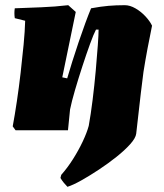

<svg xmlns="http://www.w3.org/2000/svg" viewBox="-20 -502 632 740"><path d="M240 218Q233 211 226 202.5Q219 194 213 184L216 172Q240 145 261.5 111Q283 77 299 43Q315 9 322 -17Q330 -61 337 -117.5Q344 -174 349 -229.5Q354 -285 357 -327.5Q360 -370 360 -388H350Q341 -371 327 -332.5Q313 -294 297.5 -246.5Q282 -199 269 -154.5Q256 -110 250 -80L242 0H40L29 -15Q37 -58 45 -111.5Q53 -165 59.5 -221.5Q66 -278 71 -330Q76 -382 77 -422L37 -432Q34 -452 37 -470Q88 -472 140 -474Q192 -476 243 -482L272 -456L220 -204L239 -200Q247 -228 258.5 -264.5Q270 -301 283 -339.5Q296 -378 308.5 -412Q321 -446 331 -470Q369 -477 398 -479.5Q427 -482 461 -482Q481 -482 502.5 -469.5Q524 -457 541 -438.5Q558 -420 566 -403Q557 -360 548.5 -314.5Q540 -269 533 -225Q527 -179 523 -145Q519 -111 515 -75Q511 -39 505 13Q503 30 482 53.5Q461 77 429 102.5Q397 128 361.5 151.5Q326 175 294 193Q262 211 240 218Z"/></svg>

Font: Labrada Black
Style: Italic
Weight: 900
Italic angle: -7°
Designer: Mercedes Jáuregui
Foundry: Omnibus-Type Team
Version: Version 1.000; ttfautohint (v1.8.4.7-5d5b)